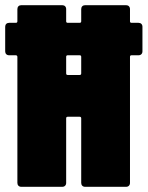

<svg xmlns="http://www.w3.org/2000/svg" viewBox="-37 -720 569 740"><path d="M497 -632H470C466 -632 464 -634 464 -638V-685C464 -694 458 -700 449 -700H291C282 -700 276 -694 276 -685V-638C276 -634 274 -632 270 -632H224C220 -632 218 -634 218 -638V-685C218 -694 212 -700 203 -700H45C36 -700 30 -694 30 -685V-638C30 -634 28 -632 24 -632H-2C-11 -632 -17 -626 -17 -617V-522C-17 -513 -11 -507 -2 -507H24C28 -507 30 -504 30 -501V-15C30 -6 36 0 45 0H203C212 0 218 -6 218 -15V-264C218 -268 220 -270 224 -270H270C274 -270 276 -268 276 -264V-15C276 -6 282 0 291 0H449C458 0 464 -6 464 -15V-501C464 -505 466 -507 470 -507H497C506 -507 512 -513 512 -522V-617C512 -626 506 -632 497 -632ZM270 -431H224C220 -431 218 -433 218 -437V-501C218 -505 220 -507 224 -507H270C274 -507 276 -505 276 -501V-437C276 -433 274 -431 270 -431Z"/></svg>

Font: Barlow Condensed Black
Style: Regular
Weight: 900
Width: 3
Designer: Jeremy Tribby
Foundry: Tribby Type
Version: Version 1.422;hotconv 1.0.109;makeotfexe 2.5.65596